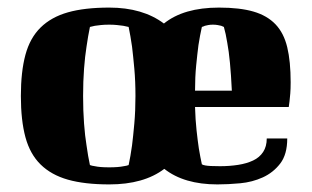

<svg xmlns="http://www.w3.org/2000/svg" viewBox="-20 -476 821 506"><path d="M557 -456Q612 -456 648 -445.5Q684 -435 706 -412Q728 -389 737 -351.5Q746 -314 746 -259Q746 -242 745 -229.5Q744 -217 743 -209Q742 -199 741 -194H494Q495 -160 498 -132.5Q501 -105 504 -85Q508 -61 512 -43Q515 -41 521 -40Q526 -39 535.5 -38.5Q545 -38 560 -38Q585 -38 607.5 -41.5Q630 -45 647 -53Q664 -61 673.5 -75.5Q683 -90 683 -111H737Q737 -69 718.5 -45Q700 -21 672.5 -8.5Q645 4 613 7Q581 10 553 10Q465 10 413 -31Q359 10 268 10Q203 10 159 -2.5Q115 -15 87 -42.5Q59 -70 47 -114.5Q35 -159 35 -223Q35 -287 47 -331.5Q59 -376 87 -403.5Q115 -431 159 -443.5Q203 -456 268 -456Q356 -456 412 -414Q464 -456 557 -456ZM199 -223Q199 -184 201.5 -150.5Q204 -117 208 -93Q212 -64 217 -41Q222 -39 230 -38Q243 -35 268 -35Q292 -35 306 -38Q314 -39 319 -41Q324 -64 328 -93Q331 -117 334 -150.5Q337 -184 337 -223Q337 -262 334 -295Q331 -328 328 -353Q324 -381 319 -405Q313 -406 305 -408Q298 -409 288.5 -410Q279 -411 268 -411Q255 -411 246 -410Q237 -409 230 -408Q222 -406 217 -405Q212 -381 208 -353Q204 -328 201.5 -295Q199 -262 199 -223ZM512 -405Q507 -383 503 -357Q500 -334 497 -303.5Q494 -273 494 -237H591Q589 -279 586 -310.5Q583 -342 579 -363Q575 -388 570 -405Q567 -406 563 -408Q559 -409 553.5 -410Q548 -411 541 -411Q534 -411 529 -410Q524 -409 520 -408Q516 -406 512 -405Z"/></svg>

Font: Bigshot One
Style: Regular
Weight: 400
Designer: Gesine Todt
Foundry: Gesine Todt
Version: Version 1.001